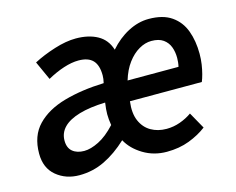

<svg xmlns="http://www.w3.org/2000/svg" viewBox="-78 -617 914 743"><g transform="rotate(-15 379.0 -245.5)"><path d="M156 12Q102 12 64 -19.5Q26 -51 26 -109Q26 -180 67 -222.5Q108 -265 178.5 -285Q249 -305 338 -308Q340 -317 341 -324Q342 -331 342 -338Q342 -379 323.5 -398.5Q305 -418 266 -418Q239 -418 206.5 -407.5Q174 -397 140 -378L106 -453Q144 -473 191.5 -488Q239 -503 278 -503Q329 -503 364.5 -483.5Q400 -464 413 -422Q446 -460 487 -481.5Q528 -503 570 -503Q627 -503 661.5 -479Q696 -455 711 -414Q726 -373 726 -322Q726 -300 723 -280Q720 -260 715.5 -243Q711 -226 706 -214H418Q412 -167 425.5 -136Q439 -105 466 -89.5Q493 -74 528 -74Q556 -74 582.5 -83.5Q609 -93 630 -108L667 -42Q637 -19 596.5 -3.5Q556 12 506 12Q454 12 412 -13.5Q370 -39 350 -76Q305 -34 257.5 -11Q210 12 156 12ZM198 -74Q224 -74 257 -90.5Q290 -107 324 -144Q320 -169 320 -188Q320 -207 324 -234Q262 -232 219.5 -219.5Q177 -207 155.5 -185Q134 -163 134 -132Q134 -103 151.5 -88.5Q169 -74 198 -74ZM430 -294H634Q636 -302 637 -311.5Q638 -321 638 -329Q638 -353 630.5 -373Q623 -393 605.5 -405.5Q588 -418 558 -418Q533 -418 508 -403.5Q483 -389 462.5 -361.5Q442 -334 430 -294Z"/></g></svg>

Font: Source Sans 3 ExtraLight SemiBold
Style: Italic
Weight: 600
Italic angle: -11°
Version: Version 3.052;hotconv 1.1.0;makeotfexe 2.6.0